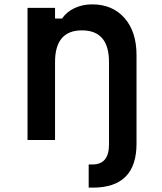

<svg xmlns="http://www.w3.org/2000/svg" viewBox="-20 -641 740 879"><path d="M106 0V-605H232V-556H264Q285 -587 321.5 -604Q358 -621 402 -621Q495 -621 550 -558.5Q605 -496 605 -389V17Q605 218 405 218H386V112H403Q479 112 479 21V-357Q479 -502 355 -502Q232 -502 232 -357V0Z"/></svg>

Font: Martian Mono Medium
Style: Regular
Weight: 500
Monospace: yes
Designer: Roman Shamin
Foundry: Evil Martians
Version: Version 1.000; ttfautohint (v1.8.4.7-5d5b)